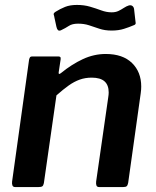

<svg xmlns="http://www.w3.org/2000/svg" viewBox="-20 -759 632 779"><path d="M42 0Q33 0 30.5 -6.5Q28 -13 29 -22L98 -517Q100 -525 102.5 -527.5Q105 -530 111 -530H217Q222 -530 224.5 -527.5Q227 -525 226 -518L218 -465Q217 -454 228 -463Q271 -498 316 -519Q361 -540 409 -540Q478 -540 515.5 -503.5Q553 -467 553 -408Q553 -402 552.5 -395Q552 -388 551 -381L500 -17Q498 -7 494 -3.5Q490 0 479 0H383Q374 0 371.5 -6Q369 -12 370 -22L419 -363Q420 -369 420.5 -374.5Q421 -380 421 -384Q421 -414 404 -429Q387 -444 352 -444Q326 -444 303.5 -436Q281 -428 258.5 -412Q236 -396 209 -372L158 -16Q156 -6 151.5 -3Q147 0 135 0H42ZM521 -656Q505 -649 483 -642Q461 -635 433 -635Q405 -635 383 -642.5Q361 -650 341 -656.5Q321 -663 297 -663Q273 -663 259.5 -654Q246 -645 227 -636Q219 -633 215 -637Q211 -641 209 -650L201 -687Q200 -694 198 -699.5Q196 -705 205 -711Q224 -723 244 -731Q264 -739 292 -739Q321 -739 345 -732Q369 -725 390.5 -717Q412 -709 433 -709Q449 -709 460.5 -714.5Q472 -720 482.5 -727Q493 -734 503 -737Q512 -739 517.5 -734.5Q523 -730 524 -722L529 -678Q530 -672 530.5 -665.5Q531 -659 521 -656Z"/></svg>

Font: Libre Franklin Thin SemiBold
Style: Italic
Weight: 600
Italic angle: -8°
Version: Version 3.000